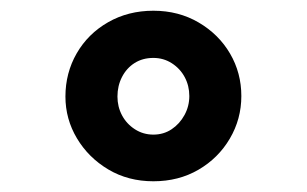

<svg xmlns="http://www.w3.org/2000/svg" viewBox="-20 -733 572 358"><path d="M266 -395Q219 -395 182 -417Q145 -439 123.5 -475Q102 -511 102 -553Q102 -597 123 -633.5Q144 -670 181.5 -691.5Q219 -713 266 -713Q313 -713 350.5 -691Q388 -669 409 -633Q430 -597 430 -554Q430 -511 408.5 -474.5Q387 -438 350 -416.5Q313 -395 266 -395ZM266 -482Q285 -482 300 -492Q315 -502 324 -518.5Q333 -535 333 -554Q333 -573 324.5 -589Q316 -605 300.5 -615Q285 -625 266 -625Q246 -625 231 -615.5Q216 -606 207.5 -589.5Q199 -573 199 -553Q199 -534 207.5 -518Q216 -502 231.5 -492Q247 -482 266 -482Z"/></svg>

Font: Lexend Tera SemiBold
Style: Regular
Weight: 600
Version: Version 1.007